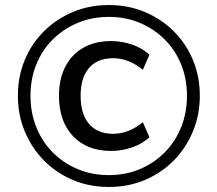

<svg xmlns="http://www.w3.org/2000/svg" viewBox="-20 -737 863 762"><path d="M412 5Q335 5 269.5 -22.5Q204 -50 155 -99.5Q106 -149 78.5 -215Q51 -281 51 -357Q51 -434 78.5 -499.5Q106 -565 155 -613.5Q204 -662 269.5 -689.5Q335 -717 412 -717Q489 -717 554.5 -689.5Q620 -662 669 -613.5Q718 -565 745.5 -499.5Q773 -434 773 -357Q773 -281 745.5 -215Q718 -149 669 -99.5Q620 -50 554.5 -22.5Q489 5 412 5ZM412 -42Q479 -42 535.5 -66Q592 -90 634 -132.5Q676 -175 699 -232.5Q722 -290 722 -357Q722 -424 699 -481Q676 -538 634 -580Q592 -622 535.5 -646Q479 -670 412 -670Q345 -670 288 -646Q231 -622 189 -580Q147 -538 124 -481Q101 -424 101 -357Q101 -290 124 -232.5Q147 -175 189 -132.5Q231 -90 288 -66Q345 -42 412 -42ZM421 -138Q325 -138 269.5 -197Q214 -256 214 -357Q214 -423 239 -472Q264 -521 310.5 -547.5Q357 -574 421 -574Q464 -574 504.5 -560Q545 -546 573 -520L547 -460Q520 -482 490.5 -494Q461 -506 429 -506Q367 -506 333.5 -467.5Q300 -429 300 -357Q300 -284 333.5 -245Q367 -206 429 -206Q461 -206 490.5 -218Q520 -230 547 -252L573 -192Q544 -166 504 -152Q464 -138 421 -138Z"/></svg>

Font: Muli Medium
Style: Regular
Weight: 500
Designer: Vernon Adams
Foundry: Vernon Adams
Version: Version 2.100; ttfautohint (v1.8.1.43-b0c9)